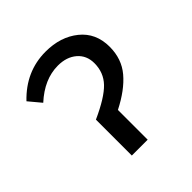

<svg xmlns="http://www.w3.org/2000/svg" viewBox="-142 -605 711 711"><g transform="rotate(-45 214.0 -249.0)"><path d="M151.9 0V-188Q231.9 -224.1 263.9 -257.6Q295.9 -291 295.9 -339.8Q295.9 -380.4 267.6 -404.8Q239.3 -429.2 193.8 -429.2Q122.6 -429.2 58.1 -370.1L18.1 -418Q94.2 -498 198.2 -498Q275.9 -498 327.4 -456.5Q378.9 -415 378.9 -342.8Q378.9 -279.3 341.6 -235.1Q304.2 -190.9 234.9 -155.8V0Z"/></g></svg>

Font: Source Sans Pro
Style: Regular
Weight: 400
Designer: Paul D. Hunt
Foundry: Adobe Systems Incorporated
Version: Version 3.006;hotconv 1.0.111;makeotfexe 2.5.65597